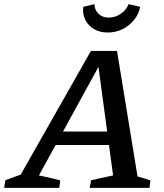

<svg xmlns="http://www.w3.org/2000/svg" viewBox="-50 -907 794 927"><path d="M614 -55Q630 -51 646 -46Q662 -41 676 -36L672 0H383L390 -37L496 -60L420 -624L445 -620L138 -60Q164 -55 189.5 -49Q215 -43 241 -36L236 0H-30L-24 -37L50 -64L389 -661H515ZM172 -207 203 -272H533L540 -207ZM470 -750Q432 -750 404 -766.5Q376 -783 362 -811Q348 -839 352 -874L406 -887Q407 -858 426 -840Q445 -822 475 -822Q506 -822 533 -840.5Q560 -859 571 -887L627 -874Q620 -839 597 -810.5Q574 -782 541 -766Q508 -750 470 -750Z"/></svg>

Font: Piazzolla Thin SemiBold
Style: Italic
Weight: 600
Italic angle: -11.3°
Version: Version 2.005